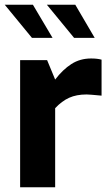

<svg xmlns="http://www.w3.org/2000/svg" viewBox="-28 -791 471 811"><path d="M57 -537H171L205 -455Q237 -497 273.5 -520.5Q310 -544 357 -544Q383 -544 401 -539V-387Q349 -392 338 -392Q295 -392 264 -378Q233 -364 205 -334V0H57ZM-8 -771H111L194 -631H107ZM170 -771H290L372 -631H285Z"/></svg>

Font: Exo
Style: Bold
Weight: 700
Designer: Natanael Gama
Foundry: Natanael Gama
Version: Version 1.500; ttfautohint (v1.6)